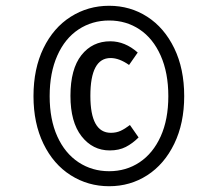

<svg xmlns="http://www.w3.org/2000/svg" viewBox="-20 -767 707 665"><path d="M618 -434Q618 -340 583.5 -269Q549 -198 490 -160Q431 -122 358 -122Q285 -122 225 -160Q165 -198 130.5 -269Q96 -340 96 -434Q96 -529 130.5 -600Q165 -671 225 -709Q285 -747 358 -747Q431 -747 490 -709Q549 -671 583.5 -600Q618 -529 618 -434ZM152 -434Q152 -353 178.5 -294.5Q205 -236 252 -205Q299 -174 358 -174Q417 -174 463.5 -205Q510 -236 536.5 -294.5Q563 -353 563 -434Q563 -515 536.5 -574.5Q510 -634 463.5 -665Q417 -696 358 -696Q299 -696 252 -665Q205 -634 178.5 -574.5Q152 -515 152 -434ZM457 -585 427 -542Q393 -566 363 -566Q293 -566 293 -435Q293 -307 364 -307Q383 -307 398 -314Q413 -321 430 -334L460 -291Q439 -270 415.5 -258Q392 -246 360 -246Q301 -246 262.5 -295Q224 -344 224 -435Q224 -528 262 -576Q300 -624 362 -624Q413 -624 457 -585Z"/></svg>

Font: Fira Sans Extra Condensed
Style: Italic
Weight: 400
Width: 3
Italic angle: -8°
Designer: Carrois Corporate & Edenspiekermann AG
Foundry: Carrois Corporate GbR & Edenspiekermann AG
Version: Version 4.203